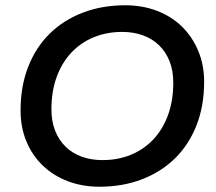

<svg xmlns="http://www.w3.org/2000/svg" viewBox="-20 -698 820 728"><path d="M357 10Q292 10 237 -11Q182 -32 142 -70.5Q102 -109 80 -162Q58 -215 58 -280Q58 -371 87 -445Q116 -519 168.5 -570.5Q221 -622 294 -650Q367 -678 455 -678Q520 -678 575 -657Q630 -636 669.5 -597.5Q709 -559 731.5 -505.5Q754 -452 754 -388Q754 -296 725 -222.5Q696 -149 643.5 -97.5Q591 -46 518 -18Q445 10 357 10ZM369 -91Q427 -91 476 -111Q525 -131 561 -169Q597 -207 617 -261.5Q637 -316 637 -385Q637 -430 623 -465.5Q609 -501 583.5 -526Q558 -551 522 -564Q486 -577 443 -577Q385 -577 336 -557Q287 -537 251 -499Q215 -461 195 -406.5Q175 -352 175 -283Q175 -238 189 -202.5Q203 -167 228.5 -142Q254 -117 289.5 -104Q325 -91 369 -91Z"/></svg>

Font: Celebes SemiBold
Style: Italic
Weight: 600
Italic angle: -10°
Designer: Anugrah Pasau
Foundry: Lafontype
Version: Version 1.000; ttfautohint (v1.8.4)